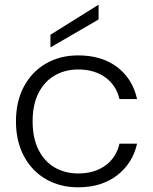

<svg xmlns="http://www.w3.org/2000/svg" viewBox="-20 -790 653 818"><path d="M313 -554Q414 -554 479.5 -504Q545 -454 564 -368H489Q475 -427 428.5 -460.5Q382 -494 313 -494Q258 -494 214 -469Q170 -444 144.5 -394.5Q119 -345 119 -273Q119 -201 144.5 -151Q170 -101 214 -76Q258 -51 313 -51Q382 -51 428.5 -84.5Q475 -118 489 -178H564Q545 -94 479 -43Q413 8 313 8Q236 8 176 -26.5Q116 -61 82 -124.5Q48 -188 48 -273Q48 -358 82 -421.5Q116 -485 176 -519.5Q236 -554 313 -554ZM400 -707 195 -588V-642L400 -770Z"/></svg>

Font: Poppins-Tabular Light
Style: Regular
Weight: 300
Designer: Ninad Kale (Devanagari), Jonny Pinhorn (Latin)
Foundry: Indian Type Foundry
Version: Version 4.004